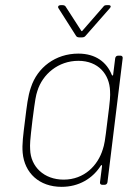

<svg xmlns="http://www.w3.org/2000/svg" viewBox="-20 -717 526 745"><path d="M312 -578 406 -685C412 -691 410 -697 402 -697H394C389 -697 384 -696 381 -691L300 -598C299 -596 296 -595 295 -598L235 -691C233 -695 228 -697 223 -697H215C207 -697 203 -691 207 -685L275 -578C277 -574 282 -572 287 -572H299C304 -572 309 -574 312 -578ZM427 -491 419 -427C419 -423 416 -423 414 -426C394 -476 351 -509 284 -509C195 -509 125 -455 100 -378C88 -344 84 -305 77 -249C70 -193 65 -157 68 -124C75 -46 132 8 219 8C286 8 339 -24 371 -74C373 -78 376 -77 376 -73L368 -10C367 -4 371 0 376 0H386C392 0 396 -4 397 -10L456 -491C457 -497 453 -501 448 -501H438C432 -501 428 -497 427 -491ZM379 -138C360 -75 307 -20 227 -20C151 -20 99 -70 97 -137C96 -158 96 -167 106 -251C117 -336 119 -345 125 -364C145 -429 206 -481 284 -481C362 -481 405 -428 407 -364C408 -343 408 -334 397 -249C387 -165 385 -157 379 -138Z"/></svg>

Font: Barlow Thin
Style: Italic
Weight: 250
Italic angle: -7°
Designer: Jeremy Tribby
Foundry: Tribby Type
Version: Version 1.422;hotconv 1.0.109;makeotfexe 2.5.65596